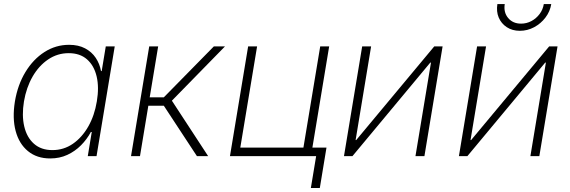

<svg xmlns="http://www.w3.org/2000/svg" viewBox="-20 -767 2798 943"><path d="M226.6 11.2Q161.1 11.2 117.4 -24.7Q73.7 -60.5 56.9 -123.5Q40 -186.5 53.2 -268.6Q66.9 -350.6 105 -413.3Q143.1 -476.1 198.5 -511.5Q253.9 -546.9 319.3 -546.9Q365.2 -546.9 397.9 -529.5Q430.7 -512.2 450.2 -482.9Q469.7 -453.6 476.1 -418H479.5L499.5 -539.1H543.5L454.1 0H411.1L430.7 -118.7H426.3Q407.2 -83 377.9 -53.5Q348.6 -23.9 310.5 -6.3Q272.5 11.2 226.6 11.2ZM237.3 -29.8Q293 -29.8 337.9 -60.8Q382.8 -91.8 413.6 -145.8Q444.3 -199.7 455.6 -269Q467.3 -338.4 454.6 -391.8Q441.9 -445.3 407.2 -475.6Q372.6 -505.9 317.4 -505.9Q262.2 -505.9 216.6 -475.1Q170.9 -444.3 140.1 -390.9Q109.4 -337.4 97.7 -269Q86.4 -200.2 99.1 -146Q111.8 -91.8 147 -60.8Q182.1 -29.8 237.3 -29.8Z M623.5 0 712.9 -539.1H756.8L715.3 -289.1H784.7L1030.3 -539.1H1085L824.2 -272.5L1002.4 0H947.3L784.7 -247.6H708.5L667.5 0Z M1109.4 0 1198.7 -539.1H1242.7L1160.2 -42H1470.2L1552.7 -539.1H1596.7L1507.3 0ZM1506.8 156.2 1532.7 0H1485.4L1492.2 -42H1583.5L1550.8 156.2Z M2064.5 0H2020.5L2096.7 -459.5H2093.3L1710.9 0H1669.4L1758.8 -539.1H1802.7L1726.6 -79.1H1729.5L2112.8 -539.1H2153.8Z M2628.9 0H2585L2661.1 -459.5H2657.7L2275.4 0H2233.9L2323.2 -539.1H2367.2L2291 -79.1H2293.9L2677.2 -539.1H2718.3ZM2533.2 -615.7Q2496.1 -615.7 2469 -633.5Q2441.9 -651.4 2429.4 -680.9Q2417 -710.4 2422.9 -747.1H2459Q2452.6 -706.1 2475.8 -678.5Q2499 -650.9 2539.1 -650.9Q2566.4 -650.9 2590.1 -663.6Q2613.8 -676.3 2630.1 -698Q2646.5 -719.7 2650.9 -747.1H2687.5Q2681.6 -710.4 2658.9 -680.7Q2636.2 -650.9 2603.3 -633.3Q2570.3 -615.7 2533.2 -615.7Z"/></svg>

Font: Inter 18pt ExtraLight
Style: Italic
Weight: 250
Italic angle: -9.3988°
Designer: Rasmus Andersson
Foundry: rsms
Version: Version 4.001;git-66647c0bb